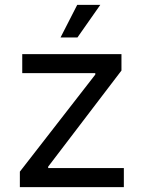

<svg xmlns="http://www.w3.org/2000/svg" viewBox="-20 -768 581 788"><path d="M61.5 0V-63.5L371.1 -461.9V-467.8H71.3V-545.9H478.5V-478.5L177.7 -84V-78.1H488.3V0ZM228.5 -614.3 296.9 -748H391.6L297.9 -614.3Z"/></svg>

Font: GitLab Sans
Style: Regular
Weight: 400
Designer: Rasmus Andersson
Foundry: Modifications by GitLab B.V., manufactured by rsms
Version: Version 4.000;git-c8fb6b7